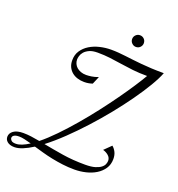

<svg xmlns="http://www.w3.org/2000/svg" viewBox="-247 -956 1015 1092"><g transform="rotate(20 261.0 -410.0)"><path d="M481 -189.5Q495.1 -177.7 503.7 -160.4Q512.2 -143.1 512.2 -119.6Q512.2 -85.9 495.6 -61.3Q479 -36.6 452.4 -20.3Q425.8 -3.9 391.8 4.2Q357.9 12.2 323.7 12.2Q286.6 12.2 252 7.8Q217.3 3.4 185.1 -3.2Q152.8 -9.8 123.5 -18.1Q94.2 -26.4 68.8 -33.7Q36.6 -13.2 9 -2Q-18.6 9.3 -41 9.3Q-56.2 9.3 -66.9 5.6Q-77.6 2 -84.7 -4.2Q-91.8 -10.3 -95 -17.8Q-98.1 -25.4 -98.1 -33.2Q-98.1 -54.7 -77.9 -69.3Q-57.6 -84 -19 -84Q3.4 -84 28.3 -80.8Q53.2 -77.6 81.1 -72.3Q121.6 -105 166 -150.9Q210.4 -196.8 254.9 -248.8Q299.3 -300.8 341.6 -355.5Q383.8 -410.2 420.2 -461.2Q456.5 -512.2 485.1 -555.9Q513.7 -599.6 530.8 -629.4Q482.4 -629.4 443.4 -633.8Q404.3 -638.2 368.7 -643.8Q333 -649.4 297.6 -653.8Q262.2 -658.2 221.7 -658.2Q190.9 -658.2 171.9 -649.4Q152.8 -640.6 142.3 -628.4Q131.8 -616.2 128.2 -603.3Q124.5 -590.3 124.5 -581.5Q124.5 -568.4 129.9 -556.4Q135.3 -544.4 145.3 -535.6Q155.3 -526.9 169.7 -521.5Q184.1 -516.1 202.6 -516.1Q215.3 -516.1 234.4 -518.8Q253.4 -521.5 275.4 -529.8L255.4 -482.9Q246.1 -479.5 233.4 -477.1Q220.7 -474.6 205.1 -474.6Q184.1 -474.6 165 -480.5Q146 -486.3 131.6 -498Q117.2 -509.8 108.6 -527.3Q100.1 -544.9 100.1 -568.4Q100.1 -602.1 116.7 -626.7Q133.3 -651.4 159.9 -667.7Q186.5 -684.1 220.2 -692.1Q253.9 -700.2 288.6 -700.2Q311 -700.2 332.5 -698.5Q354 -696.8 376.5 -694.1Q398.9 -691.4 423.3 -688.5Q447.8 -685.5 476.6 -682.9Q505.4 -680.2 539.3 -678.5Q573.2 -676.8 614.7 -676.8Q601.1 -641.1 572 -592.3Q543 -543.5 503.4 -487.8Q463.9 -432.1 416.3 -373Q368.7 -314 317.6 -258.1Q266.6 -202.1 214.6 -152.3Q162.6 -102.5 114.7 -65.9Q169.9 -55.2 233.6 -44.9Q297.4 -34.7 371.6 -34.7Q409.2 -34.7 431.9 -41.7Q454.6 -48.8 467 -58.8Q479.5 -68.8 483.6 -80.1Q487.8 -91.3 487.8 -100.1Q487.8 -118.7 473.1 -131.3Q458.5 -144 439.5 -148.9ZM-39.6 -11.7Q-22.5 -11.7 -2.4 -19.8Q17.6 -27.8 40 -42.5Q17.1 -48.8 -1.5 -53Q-20 -57.1 -34.7 -57.1Q-46.4 -57.1 -54 -55.2Q-61.5 -53.2 -66.2 -50Q-70.8 -46.9 -72.8 -42.7Q-74.7 -38.6 -74.7 -34.7Q-74.7 -26.9 -67.1 -19.3Q-59.6 -11.7 -39.6 -11.7ZM449.7 -797.9Q449.7 -783.7 439.5 -773.2Q429.2 -762.7 414.1 -762.7Q399.9 -762.7 389.4 -773.2Q378.9 -783.7 378.9 -797.9Q378.9 -813 389.4 -823.2Q399.9 -833.5 414.1 -833.5Q429.2 -833.5 439.5 -823.2Q449.7 -813 449.7 -797.9Z"/></g></svg>

Font: Dynalight
Style: Regular
Weight: 400
Version: Version 1.000